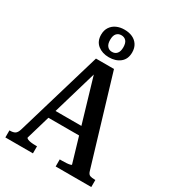

<svg xmlns="http://www.w3.org/2000/svg" viewBox="-224 -1078 1082 1200"><g transform="rotate(30 317.0 -478.0)"><path d="M157 -300H421V-241H154ZM274 -668 295 -637 128 -69Q128 -64 137.5 -59.5Q147 -55 162 -53Q177 -51 193 -51H206V0H7V-51H12Q34 -51 47 -59Q60 -67 68 -93L251 -710H381L570 -79Q576 -60 589 -55.5Q602 -51 622 -51H627V0H370V-51H387Q402 -51 417.5 -52Q433 -53 443 -55.5Q453 -58 453 -61ZM269 -856Q269 -826 282 -811Q295 -796 316 -796Q338 -796 351 -811Q364 -826 364 -856Q364 -887 351 -901.5Q338 -916 316 -916Q295 -916 282 -901.5Q269 -887 269 -856ZM428 -856Q428 -808 396.5 -782.5Q365 -757 316 -757Q268 -757 236 -782.5Q204 -808 204 -856Q204 -888 219 -910.5Q234 -933 259 -944.5Q284 -956 316 -956Q349 -956 374 -944.5Q399 -933 413.5 -910.5Q428 -888 428 -856Z"/></g></svg>

Font: Roboto Serif 28pt Condensed Medium
Style: Regular
Weight: 500
Width: 3
Designer: Greg Gazdowicz
Foundry: Commercial Type
Version: Version 1.008